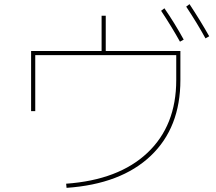

<svg xmlns="http://www.w3.org/2000/svg" viewBox="-20 -866 1040 926"><path d="M757 -814 773 -826Q822 -755 866 -675L848 -665Q808 -737 757 -814ZM878 -834 894 -846Q948 -764 989 -691L971 -681Q931 -754 878 -834ZM830 -600H150V-330H130V-620H470V-790H490V-620H850V-480Q850 -250 706.5 -114Q563 22 301 40L299 20Q552 2 691 -129Q830 -260 830 -480Z"/></svg>

Font: M PLUS 1p Thin
Style: Regular
Weight: 250
Version: Version 1.062